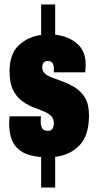

<svg xmlns="http://www.w3.org/2000/svg" viewBox="-20 -776 440 863"><path d="M165 67V-70Q107 -75 76 -95.5Q45 -116 33 -148.5Q21 -181 21 -222Q21 -226 21.5 -235Q22 -244 23 -253H164Q163 -243 163 -238Q163 -233 163 -227Q163 -211 169.5 -199.5Q176 -188 195 -188Q222 -188 222 -222Q222 -244 208 -256.5Q194 -269 171.5 -277.5Q149 -286 124 -296Q99 -307 76 -324.5Q53 -342 38 -373Q23 -404 23 -456Q23 -534 64.5 -572.5Q106 -611 165 -619V-756H228V-620Q289 -613 327 -579.5Q365 -546 365 -487Q365 -479 364.5 -469Q364 -459 363 -451H222V-468Q222 -502 195 -502Q170 -502 170 -472Q170 -455 183.5 -444Q197 -433 219 -425.5Q241 -418 266 -408Q293 -398 319.5 -381Q346 -364 363 -335Q380 -306 380 -257Q380 -168 338 -123.5Q296 -79 228 -71V67Z"/></svg>

Font: Archivo ExtraCondensed Black
Style: Regular
Weight: 900
Width: 2
Designer: Hector Gatti
Foundry: Omnibus-Type
Version: Version 2.001; ttfautohint (v1.8.3)